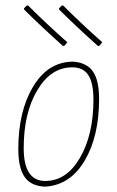

<svg xmlns="http://www.w3.org/2000/svg" viewBox="-20 -687 436 713"><path d="M349 -517 344 -516Q270 -582 200 -651L199 -656L209 -666L214 -667Q284 -597 360 -530ZM219 -517 214 -516Q140 -582 70 -651L69 -656L79 -666L84 -667Q154 -597 230 -530ZM248 -458H253Q303 -454 325.5 -421Q348 -388 348 -320Q348 -181 294.5 -90.5Q241 0 149 6H144Q94 3 71 -30.5Q48 -64 48 -134Q48 -273 102.5 -364.5Q157 -456 248 -458ZM248 -437Q169 -437 118.5 -352Q68 -267 68 -137Q68 -15 148 -15Q227 -15 277 -101Q327 -187 327 -317Q327 -379 308 -408Q289 -437 248 -437Z"/></svg>

Font: Alegreya Sans Thin
Style: Italic
Weight: 100
Italic angle: -7°
Designer: Juan Pablo del Peral
Foundry: Huerta Tipografica
Version: Version 2.007